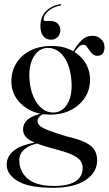

<svg xmlns="http://www.w3.org/2000/svg" viewBox="-20 -669 530 936"><path d="M305.5 -4Q243.5 -22.5 213 -34.8Q182.5 -47 172.8 -57Q163 -67 163 -79.5Q163 -91 172.2 -100.2Q181.5 -109.5 195 -115L196 -119.5Q157 -110.5 134.5 -98.8Q112 -87 102.2 -71.8Q92.5 -56.5 92.5 -37.5Q92.5 -16.5 106.8 -0.8Q121 15 156.2 29Q191.5 43 254 59.5Q305.5 73 333.5 86.2Q361.5 99.5 372.2 115Q383 130.5 383 150Q383 178 367.5 197.8Q352 217.5 321.2 227.5Q290.5 237.5 244 237.5Q157 237.5 115.5 202.5Q74 167.5 74 111Q74 81 99.8 58.5Q125.5 36 176 27.5L174.5 22Q87 34.5 49.8 63.5Q12.5 92.5 12.5 133.5Q12.5 181.5 67 214Q121.5 246.5 239 246.5Q341 246.5 397.2 209Q453.5 171.5 453.5 113Q453.5 84 441 62.8Q428.5 41.5 396.2 25.5Q364 9.5 305.5 -4ZM331.5 -409.5 338.5 -409Q350.5 -427.5 362.2 -439.2Q374 -451 386 -451Q395.5 -451 402.2 -442.8Q409 -434.5 415.8 -423.8Q422.5 -413 431.8 -405Q441 -397 455.5 -397Q472.5 -397 481 -408.2Q489.5 -419.5 489.5 -438.5Q489.5 -462.5 472.5 -478.5Q455.5 -494.5 430.5 -494.5Q400 -494.5 377.8 -472.8Q355.5 -451 336 -417ZM419 -280.5Q419 -326 395.8 -363.2Q372.5 -400.5 330.5 -422.8Q288.5 -445 232 -445Q171.5 -445 127.2 -422.2Q83 -399.5 59.2 -360.2Q35.5 -321 35.5 -271.5Q35.5 -226.5 59.8 -190Q84 -153.5 126.8 -131.8Q169.5 -110 226.5 -110Q280.5 -110 324.2 -132Q368 -154 393.5 -192.5Q419 -231 419 -280.5ZM210.5 -435.5Q260 -436.5 292 -391.2Q324 -346 328.5 -270Q333 -203.5 308.5 -162.5Q284 -121.5 241.5 -120.5Q210 -119.5 184.2 -140.5Q158.5 -161.5 142.5 -198.8Q126.5 -236 123.5 -285Q120.5 -329 131.2 -362.8Q142 -396.5 162.5 -415.5Q183 -434.5 210.5 -435.5ZM221.5 -567Q249 -567 261.5 -553.8Q274 -540.5 274 -521.5Q274 -501.5 261.2 -488.5Q248.5 -475.5 228.5 -475.5Q204.5 -475.5 190.8 -493Q177 -510.5 177 -541.5Q177 -586 203 -613.2Q229 -640.5 272 -648.5Q274.5 -649.5 276 -649Q277.5 -648.5 278 -646.5Q278.5 -645.5 277.8 -644Q277 -642.5 275 -642Q249.5 -637.5 231 -626.2Q212.5 -615 202.5 -601.2Q192.5 -587.5 192.5 -575Q192.5 -567 200 -567Z"/></svg>

Font: Fraunces 120pt
Style: Regular
Weight: 400
Version: Version 1.000;[b76b70a41]